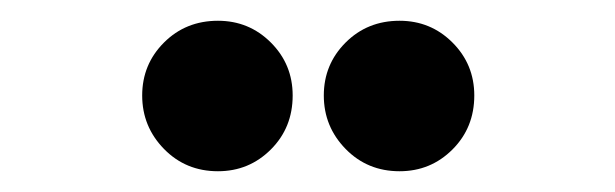

<svg xmlns="http://www.w3.org/2000/svg" viewBox="-20 -810 593 185"><path d="M117 -718Q117 -748 138 -769Q159 -790 190 -790Q220 -790 241 -769Q262 -748 262 -718Q262 -687 241 -666Q220 -645 190 -645Q159 -645 138 -666.5Q117 -688 117 -718ZM365 -790Q395 -790 416 -769Q437 -748 437 -718Q437 -687 416 -666Q395 -645 365 -645Q334 -645 313 -666.5Q292 -688 292 -718Q292 -748 313 -769Q334 -790 365 -790Z"/></svg>

Font: BLUETTI 2.0 Medium
Style: Italic
Weight: 500
Designer: Stijn de Vries
Foundry: tokotype
Version: Version 2.005;October 31, 2023;FontCreator 14.0.0.2814 64-bi